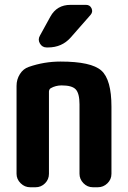

<svg xmlns="http://www.w3.org/2000/svg" viewBox="-20 -790 540 810"><path d="M235.4 -530.3Q365.2 -530.3 407.7 -492.2Q450.2 -454.1 450.2 -339.8V-56.6Q450.2 -33.2 433.1 -16.6Q416 0 392.6 0H372.1Q348.6 0 332 -17.1Q315.4 -34.2 315.4 -56.6V-349.6Q315.4 -395.5 299.8 -412.6Q284.2 -429.7 240.2 -429.7Q214.8 -429.7 194.3 -418Q187.5 -414.1 186.5 -404.3V-56.6Q186.5 -33.2 169.9 -16.6Q153.3 0 129.9 0H107.4Q84 0 66.9 -17.1Q49.8 -34.2 49.8 -56.6V-427.7Q49.8 -455.1 64 -477.5Q78.1 -500 101.6 -507.8Q166 -530.3 235.4 -530.3ZM277.3 -769.5H342.8Q359.4 -769.5 366.2 -754.9Q373 -740.2 362.3 -727.5L278.3 -631.8Q241.2 -589.8 182.6 -589.8H176.8Q158.2 -589.8 148.4 -606.4Q138.7 -623 148.4 -639.6L192.4 -719.7Q219.7 -769.5 277.3 -769.5Z"/></svg>

Font: Rounded Mgen+ 1mn bold
Style: Bold
Weight: 700
Designer: [Source Han Sans]
Ryoko NISHIZUKA  (kana & ideographs); Paul D. Hunt (Latin, Greek & Cyrillic); Wenlong ZHANG  (bopomofo
Version: Version 1.059.20150602